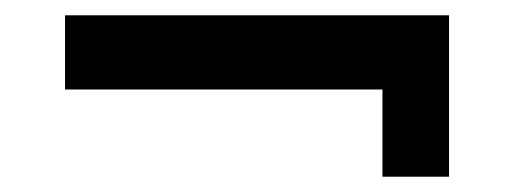

<svg xmlns="http://www.w3.org/2000/svg" viewBox="-20 -406 672 251"><path d="M65 -289H480V-175H567V-386H65Z"/></svg>

Font: Jost Medium
Style: Regular
Weight: 500
Version: Version 3.710